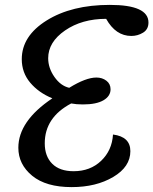

<svg xmlns="http://www.w3.org/2000/svg" viewBox="-20 -740 627 785"><path d="M273 25Q168 25 111.5 -21.5Q55 -68 55 -136Q55 -245 194 -338Q138 -361 103.5 -402Q69 -443 69 -498Q69 -593 171 -656.5Q273 -720 429 -720Q587 -720 587 -648Q587 -620 565 -606.5Q543 -593 517 -593Q453 -593 414 -663Q315 -663 246 -615.5Q177 -568 177 -502Q177 -462 202.5 -425.5Q228 -389 263 -381Q331 -423 374 -423Q398 -423 415 -410Q432 -397 432 -375Q432 -347 403 -330Q374 -313 319 -313Q292 -313 271 -317Q163 -260 163 -154Q163 -101 193.5 -70.5Q224 -40 281 -40Q349 -40 393.5 -82.5Q438 -125 442 -190Q513 -181 513 -122Q513 -58 443 -16.5Q373 25 273 25Z"/></svg>

Font: Lemonada Light
Style: Regular
Weight: 300
Designer: Mohamed Gaber (Arabic), Eduardo Tunni (Latin)
Foundry: Kief Type Foundry
Version: Version 4.004